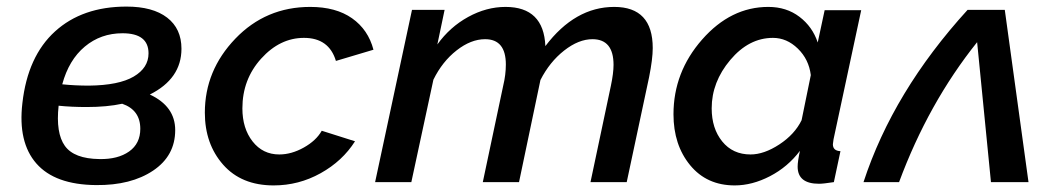

<svg xmlns="http://www.w3.org/2000/svg" viewBox="-20 -553 3218 583"><path d="M435 -266Q512 -230 512 -158Q512 -80 445 -35Q378 10 272 9Q147 8 90.5 -56.5Q34 -121 48 -240Q64 -382 147 -457.5Q230 -533 364 -533Q444 -533 487.5 -499.5Q531 -466 531 -405Q531 -314 435 -266ZM352 -452Q286 -452 237.5 -411.5Q189 -371 169 -297Q208 -293 250 -293Q341 -294 386 -320.5Q431 -347 431 -391Q431 -452 352 -452ZM282 -70Q338 -69 372 -93Q406 -117 406 -162Q406 -219 351 -238Q305 -228 243 -228Q197 -228 158 -232Q149 -149 177 -110Q205 -71 282 -70Z M602 -211Q602 -339 694.5 -435.5Q787 -532 922 -532Q1000 -532 1049 -497.5Q1098 -463 1114 -402L1000 -368Q979 -438 903 -438Q830 -438 773 -375Q716 -312 716 -224Q716 -163 747 -123.5Q778 -84 828 -84Q865 -84 902.5 -105Q940 -126 957 -156L1058 -124Q1020 -64 953.5 -27Q887 10 811 10Q713 10 657.5 -53Q602 -116 602 -211Z M1231 -523H1330L1308 -418Q1346 -471 1401.5 -501.5Q1457 -532 1515 -532Q1631 -532 1636 -413Q1726 -532 1845 -532Q1962 -532 1962 -407Q1962 -374 1951 -319L1883 0H1773L1835 -293Q1843 -331 1843 -356Q1843 -434 1779 -434Q1737 -434 1693 -399.5Q1649 -365 1621 -310L1556 0H1446L1508 -293Q1516 -326 1516 -357Q1516 -434 1453 -434Q1410 -434 1366.5 -400Q1323 -366 1296 -311L1229 0H1119Z M2025 -206Q2025 -334 2112 -433Q2199 -532 2313 -532Q2368 -532 2407.5 -502Q2447 -472 2463 -424L2484 -522H2595L2511 -130Q2509 -118 2509 -115Q2509 -95 2532 -94L2512 0Q2480 5 2467 5Q2402 5 2402 -47Q2402 -63 2409 -95Q2372 -46 2318 -18Q2264 10 2211 10Q2126 10 2075.5 -51.5Q2025 -113 2025 -206ZM2414 -188 2442 -325Q2436 -373 2402.5 -405.5Q2369 -438 2327 -438Q2254 -438 2197.5 -371Q2141 -304 2141 -224Q2141 -163 2173 -123.5Q2205 -84 2259 -84Q2300 -84 2346.5 -114.5Q2393 -145 2414 -188Z M2602 0Q2692 -275 2918 -523H3031L3103 0H2989L2947 -425Q2799 -240 2710 0Z"/></svg>

Font: Raleway-v4020 SemiBold
Style: Italic
Weight: 600
Italic angle: -12°
Designer: Matt McInerney, Pablo Impallari, Rodrigo Fuenzalida
Foundry: Matt McInerney, Pablo Impallari, Rodrigo Fuenzalida
Version: Version 4.020;PS 004.020;hotconv 1.0.88;makeotf.lib2.5.64775